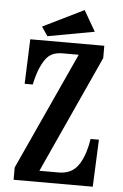

<svg xmlns="http://www.w3.org/2000/svg" viewBox="-59 -922 618 964"><g transform="rotate(5 250.0 -440.0)"><path d="M328.1 -879.9 388.2 -775.9 152.8 -732.9 122.1 -778.8ZM68.8 -710H441.9V-647.9L171.9 -56.2H268.1Q304.2 -56.2 329.8 -69.8Q355.5 -83.5 374 -113.8Q389.2 -139.6 399.2 -171.9Q409.2 -204.1 414.1 -237.8H456.1L445.8 0H46.9V-62L317.9 -653.8H235.8Q202.1 -653.8 179.4 -640.9Q156.7 -627.9 140.1 -597.2Q125 -570.3 116 -542.2Q106.9 -514.2 101.1 -484.9H60.1Z"/></g></svg>

Font: BIZ UDMincho
Style: Bold
Weight: 700
Monospace: yes
Designer: TypeBank Co., Ltd.
Foundry: Morisawa Inc.
Version: Version 1.06